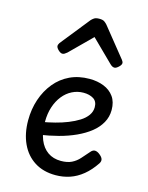

<svg xmlns="http://www.w3.org/2000/svg" viewBox="-127 -917 779 1014"><g transform="rotate(15 263.0 -410.0)"><path d="M277 19Q210 19 162 -11.5Q114 -42 88.5 -97Q63 -152 63 -224Q63 -285 81 -338.5Q99 -392 132.5 -433Q166 -474 213.5 -496.5Q261 -519 321 -519Q364 -519 399 -505Q434 -491 454.5 -462.5Q475 -434 475 -390Q475 -352 457 -320Q439 -288 407.5 -263Q376 -238 333.5 -218.5Q291 -199 241.5 -186Q192 -173 138 -165L135 -234Q169 -240 204.5 -249Q240 -258 272.5 -271Q305 -284 330.5 -300Q356 -316 370.5 -336.5Q385 -357 385 -381Q385 -413 363 -426.5Q341 -440 309 -440Q276 -440 247 -425.5Q218 -411 196.5 -384Q175 -357 163 -320.5Q151 -284 151 -240Q151 -182 167 -142.5Q183 -103 213 -82Q243 -61 285 -61Q320 -61 343.5 -72.5Q367 -84 385 -104Q403 -124 422 -146Q434 -161 447 -160Q460 -159 473 -148Q487 -137 490.5 -126Q494 -115 486 -102Q458 -60 425 -33Q392 -6 355 6.5Q318 19 277 19ZM146 -610Q136 -610 123.5 -622Q111 -634 111 -644Q111 -647 112 -650Q113 -653 117 -660L244 -819Q250 -826 259.5 -832.5Q269 -839 288 -839Q307 -839 316 -832.5Q325 -826 331 -819L459 -660Q464 -653 465 -650Q466 -647 466 -644Q466 -634 453 -622Q440 -610 431 -610Q424 -610 418 -613.5Q412 -617 406 -623L288 -739L171 -623Q164 -617 158 -613.5Q152 -610 146 -610Z"/></g></svg>

Font: Playwrite GB S
Style: Regular
Weight: 400
Designer: Veronika Burian, José Scaglione
Foundry: TypeTogether
Version: Version 1.000